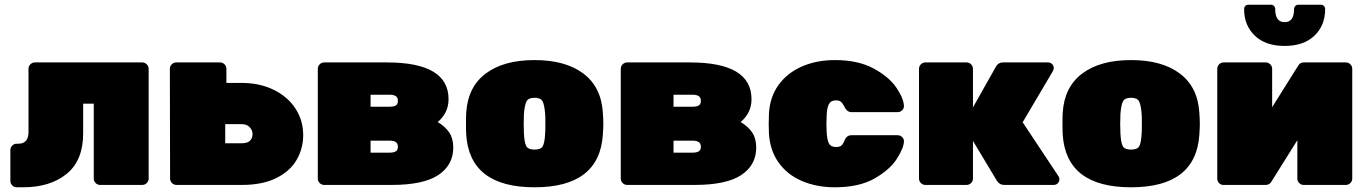

<svg xmlns="http://www.w3.org/2000/svg" viewBox="-20 -785 5805 815"><path d="M24 -17V-148Q24 -159 32 -167Q40 -175 51 -175H58Q101 -175 101 -225V-493Q101 -504 109 -512Q117 -520 128 -520H584Q595 -520 603 -512Q611 -504 611 -493V-27Q611 -16 603 -8Q595 0 584 0H405Q394 0 386 -8Q378 -16 378 -27V-345H333V-219Q333 -104 263 -47Q193 10 78 10H51Q40 10 32 2Q24 -6 24 -17Z M702 -27 701 -493Q701 -504 709 -512Q717 -520 728 -520H914Q925 -520 933 -512Q941 -504 941 -493V-433H1006Q1082 -433 1141.5 -404Q1201 -375 1234 -324.5Q1267 -274 1267 -211Q1267 -155 1239.5 -107Q1212 -59 1153.5 -29.5Q1095 0 1006 0H729Q718 0 710 -8Q702 -16 702 -27ZM1006 -177Q1031 -177 1041.5 -188Q1052 -199 1052 -216Q1052 -232 1040 -245Q1028 -258 1006 -258H936V-177Z M1329 -27V-493Q1329 -504 1337 -512Q1345 -520 1356 -520H1623Q1884 -520 1884 -364Q1884 -306 1838 -267Q1870 -248 1887 -222.5Q1904 -197 1904 -159Q1904 -84 1840.5 -42Q1777 0 1643 0H1356Q1345 0 1337 -8Q1329 -16 1329 -27ZM1633 -332Q1652 -332 1660.5 -337.5Q1669 -343 1669 -357Q1669 -371 1660 -377Q1651 -383 1633 -383H1553V-332ZM1633 -137Q1651 -137 1660 -142.5Q1669 -148 1669 -162Q1669 -176 1660 -182Q1651 -188 1633 -188H1553V-137Z M2541 -260Q2541 -243 2539 -213Q2524 10 2249 10Q1974 10 1959 -213Q1958 -228 1958 -260Q1958 -292 1959 -307Q1966 -416 2042 -473Q2118 -530 2249 -530Q2380 -530 2456 -473Q2532 -416 2539 -307Q2541 -277 2541 -260ZM2204 -302 2203 -260 2204 -218Q2206 -179 2214 -164.5Q2222 -150 2249 -150Q2276 -150 2284 -164.5Q2292 -179 2294 -218Q2295 -228 2295 -260Q2295 -292 2294 -302Q2291 -340 2283 -355Q2275 -370 2249 -370Q2223 -370 2215 -355Q2207 -340 2204 -302Z M2615 -27V-493Q2615 -504 2623 -512Q2631 -520 2642 -520H2909Q3170 -520 3170 -364Q3170 -306 3124 -267Q3156 -248 3173 -222.5Q3190 -197 3190 -159Q3190 -84 3126.5 -42Q3063 0 2929 0H2642Q2631 0 2623 -8Q2615 -16 2615 -27ZM2919 -332Q2938 -332 2946.5 -337.5Q2955 -343 2955 -357Q2955 -371 2946 -377Q2937 -383 2919 -383H2839V-332ZM2919 -137Q2937 -137 2946 -142.5Q2955 -148 2955 -162Q2955 -176 2946 -182Q2937 -188 2919 -188H2839V-137Z M3529 -161Q3545 -161 3552 -167.5Q3559 -174 3566 -191Q3574 -211 3595 -211H3790Q3801 -211 3809 -203.5Q3817 -196 3817 -186Q3817 -158 3787 -111Q3757 -64 3691.5 -27Q3626 10 3524 10Q3447 10 3384.5 -16.5Q3322 -43 3285 -95Q3248 -147 3244 -219L3243 -259L3244 -300Q3247 -372 3284.5 -424Q3322 -476 3384.5 -503Q3447 -530 3524 -530Q3622 -530 3688 -494.5Q3754 -459 3785.5 -412Q3817 -365 3817 -334Q3817 -324 3809 -316.5Q3801 -309 3790 -309H3595Q3576 -309 3566 -329Q3558 -345 3550.5 -352Q3543 -359 3529 -359Q3507 -359 3498.5 -343Q3490 -327 3489 -295L3488 -256L3489 -224Q3491 -190 3499 -175.5Q3507 -161 3529 -161Z M4208 -503Q4218 -520 4237 -520H4429Q4439 -520 4446 -513Q4453 -506 4453 -496Q4453 -489 4448 -481L4321 -266L4473 -37Q4477 -31 4477 -24Q4477 -14 4470 -7Q4463 0 4453 0H4243Q4223 0 4212 -17L4110 -187V-27Q4110 -16 4102 -8Q4094 0 4083 0H3908Q3897 0 3889 -8Q3881 -16 3881 -27V-493Q3881 -504 3889 -512Q3897 -520 3908 -520H4083Q4094 -520 4102 -512Q4110 -504 4110 -493V-329Z M5073 -260Q5073 -243 5071 -213Q5056 10 4781 10Q4506 10 4491 -213Q4490 -228 4490 -260Q4490 -292 4491 -307Q4498 -416 4574 -473Q4650 -530 4781 -530Q4912 -530 4988 -473Q5064 -416 5071 -307Q5073 -277 5073 -260ZM4736 -302 4735 -260 4736 -218Q4738 -179 4746 -164.5Q4754 -150 4781 -150Q4808 -150 4816 -164.5Q4824 -179 4826 -218Q4827 -228 4827 -260Q4827 -292 4826 -302Q4823 -340 4815 -355Q4807 -370 4781 -370Q4755 -370 4747 -355Q4739 -340 4736 -302Z M5487 -27V-190L5375 -11Q5367 0 5352 0H5173Q5162 0 5154.5 -8Q5147 -16 5147 -27V-493Q5147 -504 5155 -512Q5163 -520 5174 -520H5353Q5364 -520 5372 -512Q5380 -504 5380 -493V-330L5491 -507Q5499 -520 5514 -520H5693Q5704 -520 5712 -512Q5720 -504 5720 -493V-27Q5720 -16 5712 -8Q5704 0 5693 0H5514Q5503 0 5495 -8Q5487 -16 5487 -27ZM5586 -765Q5595 -765 5600 -759.5Q5605 -754 5605 -746Q5605 -677 5559.5 -633.5Q5514 -590 5433 -590Q5352 -590 5306.5 -633.5Q5261 -677 5261 -746Q5261 -754 5266 -759.5Q5271 -765 5280 -765H5374Q5383 -765 5388 -759.5Q5393 -754 5393 -746Q5393 -691 5433 -691Q5473 -691 5473 -746Q5473 -754 5478 -759.5Q5483 -765 5492 -765Z"/></svg>

Font: Rubik
Style: Regular
Weight: 900
Designer: Hubert & Fischer
Foundry: Hubert & Fischer
Version: Version 1.100